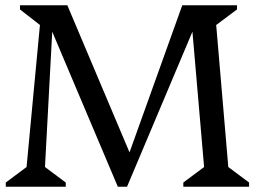

<svg xmlns="http://www.w3.org/2000/svg" viewBox="-20 -710 969 730"><path d="M428 0 136 -690H236L493 -82H455L673 -690H754L463 0ZM2 0V-16L81 -75L133 -627L141 -608L56 -674V-690H184L151 -75L230 -16V0ZM677 0V-16L756 -75L703 -690H881V-674L802 -615L848 -75L927 -16V0Z"/></svg>

Font: Platypi Light
Style: Regular
Weight: 300
Designer: David Sargent
Foundry: Bolt Cutter Type
Version: Version 1.200